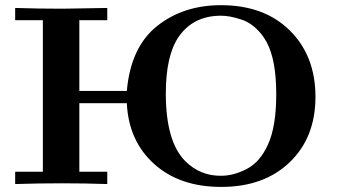

<svg xmlns="http://www.w3.org/2000/svg" viewBox="-20 -717 1313 748"><path d="M39.1 0V-47.9H147V-638.2H39.1V-686Q129.9 -683.1 222.2 -683.1Q239.3 -683.1 397.9 -686V-638.2H289.1V-362.8H474.1Q489.3 -533.7 591.6 -615.2Q693.8 -696.8 840.8 -696.8Q1009.8 -696.8 1109.4 -597.9Q1209 -499 1209 -339.8Q1209 -181.6 1108.9 -85.2Q1008.8 11.2 841.8 11.2Q679.7 11.2 580.3 -78.4Q481 -168 474.1 -314.9H289.1V-47.9H397.9V0Q310.1 -2.9 222.2 -2.9Q129.9 -2.9 39.1 0ZM626 -353Q626 -166 701.2 -89.8Q759.3 -31.7 840.8 -32.2Q890.6 -32.2 941.9 -59.1Q993.2 -85.9 1023.9 -153.8Q1056.2 -223.6 1056.2 -350.1Q1056.2 -484.9 1018.1 -554.2Q1000 -586.4 975.1 -608.6Q950.2 -630.9 923.1 -639.9Q896 -648.9 877 -652.3Q857.9 -655.8 840.8 -655.8Q732.9 -655.8 675.8 -573.2Q626 -500 626 -353Z"/></svg>

Font: CMU Serif
Style: Bold
Weight: 700
Version: Version 0.7.0